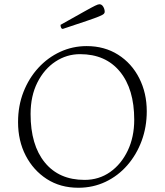

<svg xmlns="http://www.w3.org/2000/svg" viewBox="-20 -872 776 904"><path d="M349 12Q264 12 200.5 -29Q137 -70 101 -139.5Q65 -209 65 -297Q65 -374 90.5 -439Q116 -504 160.5 -552.5Q205 -601 263.5 -628Q322 -655 388 -655Q472 -655 536 -614.5Q600 -574 635.5 -504Q671 -434 671 -348Q671 -274 647 -209Q623 -144 579.5 -94Q536 -44 477 -16Q418 12 349 12ZM378 -25Q446 -25 498.5 -62Q551 -99 581.5 -163Q612 -227 612 -308Q612 -453 544.5 -535Q477 -617 357 -617Q294 -617 241 -582Q188 -547 156 -483.5Q124 -420 124 -335Q124 -189 191 -107Q258 -25 378 -25ZM276 -736Q270 -736 267.5 -742Q265 -748 265 -755Q338 -796 375.5 -817Q413 -838 427.5 -845Q442 -852 448 -852Q459 -852 466 -840.5Q473 -829 473 -816Q473 -811 468.5 -806.5Q464 -802 446 -794.5Q428 -787 388 -773.5Q348 -760 276 -736Z"/></svg>

Font: Petrona ExtraLight
Style: Regular
Weight: 200
Designer: Ringo R. Seeber
Foundry: Ringo R. Seeber
Version: Version 2.001; ttfautohint (v1.8.3)